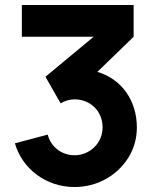

<svg xmlns="http://www.w3.org/2000/svg" viewBox="-20 -740 631 773"><path d="M518 -592V-720H68V-592H357L163 -431L224 -324C242 -334.5 260.5 -340 280 -340C343 -340 393 -293.5 393 -227C393 -164.5 342.5 -115 280 -115C230 -115 185.5 -146.5 172 -198L40 -163C69.5 -60.5 165 13 280 13C370 13 451 -32 497 -105.5C519.5 -142 531 -182.5 531 -227C531 -334.5 470 -422 372 -450.5Z"/></svg>

Font: Eudonet ExtraBold
Style: Regular
Weight: 800
Designer: Mikhail Sharanda
Foundry: Mikhail Sharanda
Version: Version 4.503;Glyphs 3.1.2 (3151)